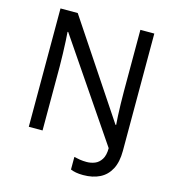

<svg xmlns="http://www.w3.org/2000/svg" viewBox="-129 -887 1017 1119"><g transform="rotate(15 380.0 -328.0)"><path d="M475 124Q450 124 431.5 120.5Q413 117 399 111V35Q415 39 434 42Q453 45 475 45Q501 45 524.5 35.5Q548 26 563.5 1.5Q579 -23 579 -66L176 -659H172Q174 -640 175.5 -605Q177 -570 178.5 -530Q180 -490 180 -453V-66H97V-780H201L582 -208H586Q584 -230 582.5 -262.5Q581 -295 580 -333Q579 -371 579 -408V-780H663V-72Q663 -5 640 38.5Q617 82 575 103Q533 124 475 124Z"/></g></svg>

Font: Noto Sans Malayalam UI
Style: Regular
Weight: 400
Designer: Jelle Bosma - Monotype Design Team
Foundry: Monotype Imaging Inc.
Version: Version 2.104